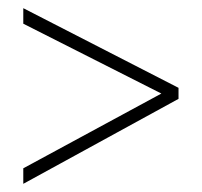

<svg xmlns="http://www.w3.org/2000/svg" viewBox="-20 -591 495 470"><path d="M37 -179V-141L417 -349V-376L37 -571V-533L375 -362Z"/></svg>

Font: Noto Sans Condensed ExtraLight
Style: Regular
Weight: 200
Width: 3
Designer: Monotype Design Team
Foundry: Monotype Imaging Inc.
Version: Version 2.013